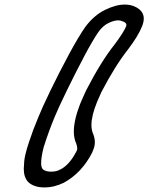

<svg xmlns="http://www.w3.org/2000/svg" viewBox="-20 -820 649 840"><path d="M174 0Q128 0 103 -24Q84 -45 84 -81Q84 -88 86 -114.5Q88 -141 106.5 -197.5Q125 -254 148 -308Q163 -346 201 -424.5Q239 -503 281 -581Q323 -659 353 -702Q391 -753 439 -776.5Q487 -800 525 -800Q550 -800 568 -792Q609 -774 609 -739Q609 -724 602 -706Q585 -663 541 -605Q484 -533 424 -418L405 -375Q380 -314 380 -273Q380 -250 388 -233Q395 -215 395 -198Q395 -180 387 -162L383 -152Q338 -64 260 -21Q218 0 174 0ZM203 -69Q228 -69 242 -78H243Q284 -98 315 -159L317 -163Q318 -166 318 -170Q318 -178 314 -191Q303 -214 303 -245Q303 -298 335 -376L356 -423Q422 -551 481 -625Q520 -677 532 -705Q533 -708 533 -711Q533 -721 516 -727H515Q508 -731 497 -731Q480 -731 456 -720Q432 -709 412 -682Q386 -645 347.5 -572Q309 -499 272 -423Q235 -347 219 -308Q194 -248 171 -176Q160 -132 160 -107Q160 -86 168 -79Q180 -69 203 -69Z"/></svg>

Font: Bubblez Graffiti
Style: Italic
Weight: 400
Italic angle: -22.5°
Designer: GGBotNet
Foundry: GGBotNet
Version: 1.00